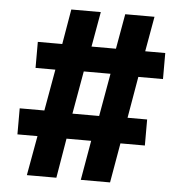

<svg xmlns="http://www.w3.org/2000/svg" viewBox="-52 -780 788 830"><g transform="rotate(5 342.0 -365.0)"><path d="M95 0 126 -172H39V-285H146L178 -465H92V-578H198L224 -730H352L325 -578H431L458 -730H585L558 -578H645V-465H538L507 -285H592V-172H486L456 0H329L359 -172H252L223 0ZM262 -248 238 -282H413L378 -248L423 -502L446 -468H271L307 -502Z"/></g></svg>

Font: M PLUS 2 Thin
Style: Bold
Weight: 700
Version: Version 1.001